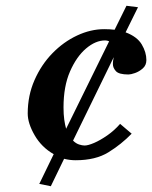

<svg xmlns="http://www.w3.org/2000/svg" viewBox="-20 -545 527 665"><path d="M418 -525 458 -520 415 -433Q455 -418 471 -391Q487 -364 487 -337Q487 -319 474.5 -308Q462 -297 447.5 -292Q433 -287 425 -287Q392 -287 381.5 -298.5Q371 -310 371 -323Q371 -332 372 -336.5Q373 -341 374 -347L233 -58Q243 -48 254 -44.5Q265 -41 273 -41Q285 -41 306 -50Q327 -59 351.5 -76Q376 -93 396 -116L436 -82Q400 -45 355.5 -17.5Q311 10 242 10Q222 10 202 5L156 100L116 92L166 -11Q124 -35 100 -76.5Q76 -118 76 -152Q76 -214 99.5 -267.5Q123 -321 161.5 -360.5Q200 -400 247 -422Q294 -444 341 -444Q360 -444 377 -442ZM209 -99 358 -402Q351 -405 344 -405Q311 -405 278 -377Q245 -349 222.5 -297.5Q200 -246 200 -173Q200 -149 202.5 -131Q205 -113 209 -99Z"/></svg>

Font: Libertinus Serif SemiBold
Style: Italic
Weight: 600
Italic angle: -11.5°
Designer: Philipp H. Poll, Khaled Hosny
Foundry: Caleb Maclennan
Version: Version 7.051;RELEASE